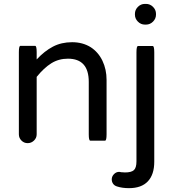

<svg xmlns="http://www.w3.org/2000/svg" viewBox="-20 -724 883 979"><path d="M668 -649.4V-653.3Q668 -673.8 683.1 -689Q698.2 -704.1 718.8 -704.1H724.6Q745.1 -704.1 760.3 -689Q775.4 -673.8 775.4 -653.3V-649.4Q775.4 -628.9 760.3 -613.8Q745.1 -598.6 724.6 -598.6H718.8Q698.2 -598.6 683.1 -613.8Q668 -628.9 668 -649.4ZM76.2 -39.1V-458Q76.2 -490.2 84 -490.2H159.2Q167 -490.2 167 -458V-420.9Q207 -463.9 250 -486.3Q293 -508.8 347.7 -508.8Q401.4 -508.8 442.4 -483.4Q481.4 -458 502.4 -414.1Q523.4 -370.1 523.4 -316.4V-39.1Q523.4 -6.8 515.6 -6.8Q515.6 -6.8 440.4 -6.8Q432.6 -6.8 432.6 -39.1V-306.6Q432.6 -424.8 326.2 -424.8Q279.3 -424.8 241.7 -401.4Q204.1 -377.9 167 -332V-39.1Q167 -20.5 153.3 -7.3Q139.6 5.9 121.1 5.9Q102.5 5.9 89.4 -7.3Q76.2 -20.5 76.2 -39.1ZM576.2 226.6Q563.5 222.7 556.6 212.9Q549.8 203.1 549.8 190.4Q549.8 175.8 561 164.1Q572.3 152.3 587.9 152.3L599.6 154.3H602.5Q608.4 155.3 617.2 155.3Q649.4 155.3 662.6 143.6Q675.8 131.8 675.8 98.6V-457Q675.8 -489.3 683.6 -489.3H758.8Q766.6 -489.3 766.6 -457V100.6Q766.6 166 733.9 200.7Q701.2 235.4 637.7 235.4Q602.5 235.4 576.2 226.6Z"/></svg>

Font: YuPearl-Regular
Style: Regular
Weight: 400
Designer: Max Yao
Foundry: Max-Everyday
Version: Version 1.011; ttfautohint (v1.8.3)